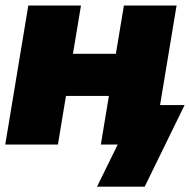

<svg xmlns="http://www.w3.org/2000/svg" viewBox="-20 -536 705 712"><path d="M280.3 -515.6 250.5 -336.4H409.7L439.5 -515.6H634.8L549.3 0H354L383.8 -180.2H224.6L194.8 0H-0.5L85 -515.6ZM339.8 156.2 416.5 0H369.6L394 -146.5H664.6L516.6 156.2Z"/></svg>

Font: Inter Display Black
Style: Italic
Weight: 900
Italic angle: -9.39999°
Designer: Rasmus Andersson
Foundry: rsms
Version: Version 4.000;git-a52131595